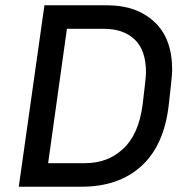

<svg xmlns="http://www.w3.org/2000/svg" viewBox="-20 -706 717 726"><path d="M631 -442Q631 -419 618 -308Q600 -155 514 -77.5Q428 0 289 0H51L148 -686H386Q496 -686 563.5 -623.5Q631 -561 631 -442ZM233 -597 162 -89H302Q387 -89 445.5 -143Q504 -197 519 -308Q532 -413 532 -432Q532 -516 489.5 -556.5Q447 -597 373 -597Z"/></svg>

Font: Chivo
Style: Italic
Weight: 400
Italic angle: -8.05°
Designer: Hector Gatti
Foundry: Omnibus-Type
Version: Version 1.007